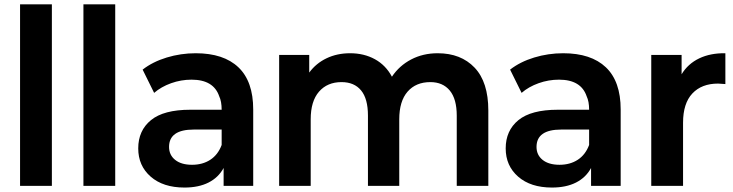

<svg xmlns="http://www.w3.org/2000/svg" viewBox="-20 -844 3331 872"><path d="M215.6 -824.4V0H71.1V-824.4Z M503.3 -824.4V0H358.9V-824.4Z M1130 -346.7V0H995.6V-81.1Q972.2 -37.8 927.2 -15Q882.2 7.8 817.8 7.8Q721.1 7.8 664.4 -41.7Q607.8 -91.1 607.8 -170Q607.8 -251.1 665.6 -298.3Q723.3 -345.6 844.4 -345.6H986.7Q986.7 -383.3 975.6 -406.7Q950 -482.2 850 -482.2Q802.2 -482.2 757.2 -466.1Q712.2 -450 680 -422.2L627.8 -527.8Q673.3 -563.3 737.2 -582.8Q801.1 -602.2 868.9 -602.2Q995.6 -602.2 1062.8 -538.3Q1130 -474.4 1130 -346.7ZM986.7 -185.6V-255.6H860Q747.8 -255.6 747.8 -176.7Q747.8 -140 775.6 -117.8Q803.3 -95.6 852.2 -95.6Q900 -95.6 935 -118.3Q970 -141.1 986.7 -185.6Z M2197.8 -342.2V0H2054.4V-318.9Q2054.4 -394.4 2022.8 -432.8Q1991.1 -471.1 1934.4 -471.1Q1868.9 -471.1 1831.1 -427.8Q1793.3 -384.4 1793.3 -302.2V0H1651.1V-318.9Q1651.1 -395.6 1620 -433.3Q1588.9 -471.1 1531.1 -471.1Q1466.7 -471.1 1428.9 -427.8Q1391.1 -384.4 1391.1 -302.2V0H1247.8V-594.4H1384.4V-514.4Q1415.6 -556.7 1463.3 -579.4Q1511.1 -602.2 1570 -602.2Q1633.3 -602.2 1682.8 -575Q1732.2 -547.8 1760 -495.6Q1793.3 -545.6 1847.2 -573.9Q1901.1 -602.2 1967.8 -602.2Q2073.3 -602.2 2135.6 -536.7Q2197.8 -471.1 2197.8 -342.2Z M2798.9 -346.7V0H2664.4V-81.1Q2641.1 -37.8 2596.1 -15Q2551.1 7.8 2486.7 7.8Q2390 7.8 2333.3 -41.7Q2276.7 -91.1 2276.7 -170Q2276.7 -251.1 2334.4 -298.3Q2392.2 -345.6 2513.3 -345.6H2655.6Q2655.6 -383.3 2644.4 -406.7Q2618.9 -482.2 2518.9 -482.2Q2471.1 -482.2 2426.1 -466.1Q2381.1 -450 2348.9 -422.2L2296.7 -527.8Q2342.2 -563.3 2406.1 -582.8Q2470 -602.2 2537.8 -602.2Q2664.4 -602.2 2731.7 -538.3Q2798.9 -474.4 2798.9 -346.7ZM2655.6 -185.6V-255.6H2528.9Q2416.7 -255.6 2416.7 -176.7Q2416.7 -140 2444.4 -117.8Q2472.2 -95.6 2521.1 -95.6Q2568.9 -95.6 2603.9 -118.3Q2638.9 -141.1 2655.6 -185.6Z M3274.4 -602.2V-462.2L3241.1 -464.4Q3166.7 -464.4 3124.4 -419.4Q3082.2 -374.4 3082.2 -286.7V0H2937.8V-594.4H3075.6V-506.7Q3104.4 -554.4 3155.6 -578.9Q3206.7 -603.3 3274.4 -602.2Z"/></svg>

Font: Paperlogy 7 Bold
Style: Regular
Weight: 700
Designer: redesigned by Lee Juim, glyphs from Gmarket Sans & Montserrat
Foundry: PT&
Version: Version 1.001